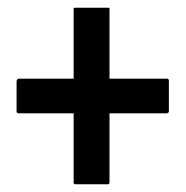

<svg xmlns="http://www.w3.org/2000/svg" viewBox="-20 -606 482 498"><path d="M176 -128Q171 -128 171 -133V-312H29Q23 -312 23 -317V-396Q23 -397 24.5 -399.5Q26 -402 29 -402H171V-584Q171 -586 176 -586H260Q264 -586 264 -584V-402H413Q418 -402 418 -396V-317Q418 -315 416 -313.5Q414 -312 413 -312H264V-133Q264 -128 260 -128Z"/></svg>

Font: Staatliches
Style: Regular
Weight: 400
Designer: Brian LaRossa & Erica Carras
Foundry: Type Brut Foundry
Version: Version 1.000; ttfautohint (v1.8.2) -l 8 -r 50 -G 200 -x 14 